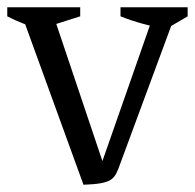

<svg xmlns="http://www.w3.org/2000/svg" viewBox="-27 -504 537 529"><path d="M203 5 29 -474H116L264 -34H246L400 -474H460L305 -55Q299 -37 293 -25.5Q287 -14 277 -8Q267 -2 249.5 1Q232 4 203 5ZM87 -425Q61 -430 37.5 -439Q14 -448 -7 -459V-484H194V-459ZM432 -425Q368 -434 305 -459V-484H490V-459Z"/></svg>

Font: Piazzolla 24pt
Style: Regular
Weight: 400
Designer: Juan Pablo del Peral
Foundry: Huerta Tipografica
Version: Version 2.005